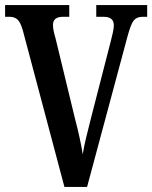

<svg xmlns="http://www.w3.org/2000/svg" viewBox="-20 -734 598 754"><path d="M69 -617Q60 -647 48.5 -657.5Q37 -668 17 -668H0V-714H252V-668H227Q188 -668 188 -636Q188 -625 191 -611Q194 -597 198 -584L275 -266Q285 -228 292.5 -193.5Q300 -159 305 -128Q310 -160 318 -192.5Q326 -225 336 -265L416 -576Q420 -592 423.5 -607.5Q427 -623 427 -635Q427 -668 387 -668H358V-714H558V-668H540Q517 -668 505.5 -654Q494 -640 481 -592L322 0H233Z"/></svg>

Font: Noto Serif Thai ExtraCondensed SemiBold
Style: Regular
Weight: 600
Width: 2
Designer: Monotype Design Team
Foundry: Monotype Imaging Inc.
Version: Version 2.001; ttfautohint (v1.8.4.7-5d5b)